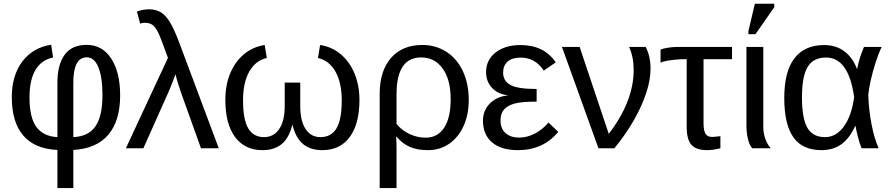

<svg xmlns="http://www.w3.org/2000/svg" viewBox="-20 -773 4645 1001"><path d="M606.4 -275.9Q606.4 -143.1 544.7 -70.6Q482.9 2 362.3 8.8V207.5H279.3V8.8Q161.1 3.4 101.3 -66.4Q41.5 -136.2 41.5 -266.1Q41.5 -378.9 95.9 -451.7Q150.4 -524.4 246.6 -540L256.8 -473.6Q133.8 -446.8 133.8 -264.2Q133.8 -160.2 169.7 -111.1Q205.6 -62 279.3 -58.1V-341.3Q279.3 -435.5 316.9 -487.3Q354.5 -539.1 431.6 -539.1Q513.2 -539.1 559.8 -467.8Q606.4 -396.5 606.4 -275.9ZM514.2 -276.9Q514.2 -370.6 492.9 -422.4Q471.7 -474.1 432.6 -474.1Q362.3 -474.1 362.3 -342.8V-58.1Q441.4 -61.5 477.8 -114.7Q514.2 -168 514.2 -276.9Z M855.5 -471.2Q822.8 -562 812 -587.4Q796.4 -624 780 -639.2Q763.7 -654.3 734.9 -654.3Q720.2 -654.3 710.9 -649.4L693.8 -712.9Q727.1 -724.6 756.8 -724.6Q792 -724.6 817.6 -709.5Q843.3 -694.3 865.5 -658Q887.7 -621.6 912.1 -557.1L1120.6 0H1027.8L926.8 -281.7Q917 -309.1 908.9 -335.2Q900.9 -361.3 895 -386.2Q892.6 -378.9 885 -359.1Q877.4 -339.4 869.4 -319.3Q861.3 -299.3 857.4 -291L727.5 0H636.2Z M1545.4 -219.2Q1545.4 -142.6 1573.2 -100.3Q1601.1 -58.1 1650.9 -58.1Q1706.5 -58.1 1734.1 -103.5Q1761.7 -148.9 1761.7 -250Q1761.7 -340.3 1729.5 -398.7Q1697.3 -457 1637.7 -470.7L1648.9 -538.6Q1712.9 -528.3 1758.8 -488.3Q1804.7 -448.2 1829.3 -387.2Q1854 -326.2 1854 -252.4Q1854 -127.4 1803.5 -58.8Q1752.9 9.8 1660.2 9.8Q1598.6 9.8 1560.3 -21.7Q1522 -53.2 1505.4 -120.6H1503.4Q1486.8 -53.2 1448.5 -21.7Q1410.2 9.8 1348.6 9.8Q1255.9 9.8 1205.3 -58.8Q1154.8 -127.4 1154.8 -252.4Q1154.8 -328.6 1179.7 -389.4Q1204.6 -450.2 1250.7 -489.3Q1296.9 -528.3 1359.9 -538.6L1371.1 -470.7Q1313 -458 1280 -400.6Q1247.1 -343.3 1247.1 -250Q1247.1 -149.4 1274.2 -103.8Q1301.3 -58.1 1356.9 -58.1Q1406.7 -58.1 1435.5 -100.3Q1464.4 -142.6 1464.4 -219.2V-342.3H1545.4Z M2423.8 -252Q2423.8 -174.8 2396.7 -115.7Q2369.6 -56.6 2321.8 -23.4Q2273.9 9.8 2210.4 9.8Q2156.7 9.8 2117.7 -6.8Q2078.6 -23.4 2047.4 -60.1H2045.4Q2046.4 -45.4 2046.9 -30.5Q2047.4 -15.6 2047.4 0V207.5H1959.5V-283.7Q1959.5 -403.3 2018.6 -470.9Q2077.6 -538.6 2181.6 -538.6Q2251 -538.6 2306.6 -503.4Q2362.3 -467.8 2393.1 -402.1Q2423.8 -336.4 2423.8 -252ZM2329.6 -255.9Q2329.6 -357.9 2287.8 -415.8Q2246.1 -473.6 2175.8 -473.6Q2047.4 -473.6 2047.4 -281.7V-127Q2074.2 -93.3 2115.2 -74.2Q2156.2 -55.2 2199.2 -55.2Q2261.2 -55.2 2295.4 -106.9Q2329.6 -158.7 2329.6 -255.9Z M2686.5 -55.7Q2729 -55.7 2769.8 -77.4Q2810.5 -99.1 2839.4 -134.3L2890.6 -85.4Q2811.5 9.8 2680.7 9.8Q2592.3 9.8 2545.2 -30.8Q2498 -71.3 2498 -144Q2498 -197.8 2534.4 -233.9Q2570.8 -270 2627 -275.4V-276.4Q2575.2 -282.2 2544.7 -315.4Q2514.2 -348.6 2514.2 -397Q2514.2 -460.4 2563.7 -499.3Q2613.3 -538.1 2693.8 -538.1Q2816.4 -538.1 2877.4 -447.8L2814.9 -404.8Q2770.5 -472.7 2694.3 -472.7Q2649.9 -472.7 2626.5 -451.9Q2603 -431.2 2603 -395Q2603 -350.6 2641.1 -330.1Q2678.7 -309.1 2777.8 -309.1V-243.2Q2702.6 -243.2 2666 -233.9Q2628.9 -224.6 2609.1 -203.4Q2589.4 -182.1 2589.4 -145.5Q2589.4 -103 2615.5 -79.3Q2641.6 -55.7 2686.5 -55.7Z M3371.6 -413.1Q3371.6 -356.4 3348.9 -287.6Q3326.2 -218.8 3283.9 -145Q3241.7 -71.3 3183.1 0H3100.1L2909.7 -528.3H3002L3153.8 -75.2Q3283.7 -244.6 3283.7 -408.7Q3283.7 -475.6 3259.8 -528.3H3346.2Q3371.6 -481 3371.6 -413.1Z M3546.9 -464.4Q3525.4 -464.4 3500 -461.9Q3474.6 -459.5 3453.6 -455.3Q3432.6 -451.2 3423.8 -446.3V-514.2Q3435.5 -520 3461.7 -524.2Q3487.8 -528.3 3513.2 -528.3H3796.4V-464.4H3647.9V-129.9Q3647.9 -92.8 3658.2 -75.7Q3668.5 -58.6 3693.8 -59.1Q3704.6 -59.6 3714.8 -60.8Q3725.1 -62 3735.8 -63V0Q3697.8 9.8 3666 9.8Q3609.9 9.8 3585 -17.8Q3560.1 -45.4 3560.1 -110.8V-464.4Z M3901.9 0Q3887.2 -15.6 3879.4 -48.6Q3871.6 -81.5 3871.6 -115.2V-528.3H3959.5V-110.8Q3959.5 -79.1 3970 -49.3Q3980.5 -19.5 3998.5 0ZM4016.6 -735.4 3918.5 -594.7H3881.8V-610.8L3915.5 -753.4H4016.6Z M4438.5 -115.7Q4407.7 -49.3 4365 -19.8Q4322.3 9.8 4263.2 9.8Q4163.1 9.8 4116 -57.6Q4068.8 -125 4068.8 -261.7Q4068.8 -400.4 4121.8 -469.2Q4174.8 -538.1 4276.9 -538.1Q4338.4 -538.1 4382.1 -505.4Q4425.8 -472.7 4447.8 -413.6H4448.7Q4459.5 -470.2 4484.4 -528.3H4576.2Q4560.1 -494.1 4545.2 -447.8Q4530.3 -401.4 4520 -356.2Q4509.8 -311 4506.8 -278.8Q4509.3 -200.7 4523.7 -125.5Q4538.1 -50.3 4561 0H4471.7Q4460 -29.8 4451.4 -64.7Q4442.9 -99.6 4440.4 -115.7ZM4161.1 -264.6Q4161.1 -156.2 4189 -107.2Q4216.8 -58.1 4281.2 -58.1Q4339.8 -58.1 4380.1 -114.5Q4420.4 -170.9 4433.1 -266.6Q4404.3 -473.1 4286.6 -473.1Q4220.2 -473.1 4190.7 -424.1Q4161.1 -375 4161.1 -264.6Z"/></svg>

Font: Arimo Nerd Font
Style: Regular
Weight: 400
Designer: Steve Matteson
Foundry: Monotype Imaging Inc.
Version: Version 1.33;Nerd Fonts 3.2.1